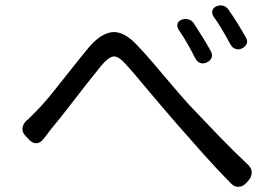

<svg xmlns="http://www.w3.org/2000/svg" viewBox="-20 -737 1040 722"><path d="M76 -226Q63 -239 64.5 -254.5Q66 -270 79 -283Q87 -289 96 -298.5Q105 -308 119 -322Q146 -349 180 -391.5Q214 -434 250 -479.5Q286 -525 315 -560Q359 -611 401 -616Q443 -621 492 -571Q522 -540 556.5 -499.5Q591 -459 626 -417.5Q661 -376 692 -342Q738 -293 796 -233Q854 -173 912 -118Q926 -106 926.5 -89.5Q927 -73 915 -59L905 -48Q893 -35 877 -34.5Q861 -34 849 -47Q798 -98 746.5 -156Q695 -214 644 -272Q612 -309 577 -350Q542 -391 510.5 -429Q479 -467 456 -492Q425 -528 405.5 -524.5Q386 -521 360 -489Q337 -461 304 -419Q271 -377 238 -334Q205 -291 179 -260Q168 -247 159 -234.5Q150 -222 143 -214Q133 -200 118.5 -198.5Q104 -197 91 -210ZM663 -663Q676 -668 689 -664Q702 -660 709 -649Q723 -627 741 -598.5Q759 -570 773 -544Q780 -531 775.5 -519.5Q771 -508 757 -502Q744 -496 732.5 -500.5Q721 -505 714 -518Q703 -541 685.5 -571.5Q668 -602 652 -625Q645 -636 647.5 -647Q650 -658 663 -663ZM793 -713Q806 -719 819 -715.5Q832 -712 839 -701Q854 -680 872 -651Q890 -622 904 -597Q912 -585 908 -573.5Q904 -562 890 -555Q878 -549 866 -553Q854 -557 847 -569Q835 -592 817 -622.5Q799 -653 783 -675Q776 -686 778.5 -696.5Q781 -707 793 -713Z"/></svg>

Font: Chiron GoRound TC
Style: Regular
Weight: 400
Designer: Ryoko NISHIZUKA 西塚涼子 (kana, bopomofo & ideographs); Paul D. Hunt (Latin, Greek & Cyrillic); Sandoll Communications 산돌커뮤니
Foundry: Adobe
Version: Version 1.000;hotconv 1.1.1;makeotfexe 2.6.0